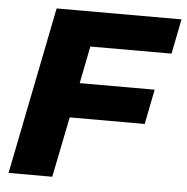

<svg xmlns="http://www.w3.org/2000/svg" viewBox="-51 -751 779 801"><g transform="rotate(5 338.5 -350.5)"><path d="M197 0H14L154 -701H677L648 -555H308L277 -399H591L562 -253H248Z"/></g></svg>

Font: Argentum Novus
Style: Bold Italic
Weight: 700
Designer: Julieta Ulanovsky (font) & Cristiano Sobral (main changes)
Foundry: Julieta Ulanovsky (font) & Cristiano Sobral (main changes)
Version: Version 3.00;November 27, 2020;FontCreator 13.0.0.2655 64-bi